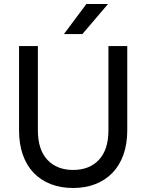

<svg xmlns="http://www.w3.org/2000/svg" viewBox="-20 -930 730 958"><path d="M345 8Q283 8 233 -11.5Q183 -31 148 -67.5Q113 -104 94 -157.5Q75 -211 75 -280V-700H169V-280Q169 -183 216.5 -132.5Q264 -82 345 -82Q426 -82 473.5 -132.5Q521 -183 521 -280V-700H615V-280Q615 -212 596 -158.5Q577 -105 541.5 -68Q506 -31 456 -11.5Q406 8 345 8ZM411 -910H519L391 -760H299Z"/></svg>

Font: PT Root UI Web Medium
Style: Regular
Weight: 500
Designer: Vitaly Kuzmin
Foundry: ParaType Ltd.
Version: Version 1.001W